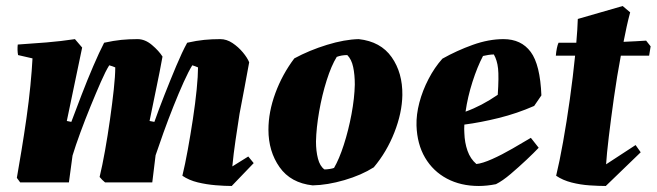

<svg xmlns="http://www.w3.org/2000/svg" viewBox="-20 -606 2182 638"><path d="M750 12Q727 12 696.5 9.5Q666 7 637 0Q608 -7 586 -22Q595 -59 604 -108.5Q613 -158 621 -210.5Q629 -263 633.5 -308.5Q638 -354 638 -382Q629 -386 619 -389Q607 -370 590.5 -333.5Q574 -297 556.5 -253Q539 -209 523.5 -166Q508 -123 497 -90L486 0H329Q319 -8 311 -18Q320 -55 329 -105.5Q338 -156 345.5 -209Q353 -262 358 -308Q363 -354 363 -382Q354 -386 343 -389Q331 -370 315 -333.5Q299 -297 281 -253Q263 -209 247 -165.5Q231 -122 221 -89L209 0H47L36 -15Q43 -55 51.5 -106.5Q60 -158 68 -214Q76 -270 81 -321.5Q86 -373 88 -412L40 -423Q37 -440 39 -458Q86 -461 134.5 -465Q183 -469 229 -476L253 -448L202 -204L217 -201Q232 -241 251 -290.5Q270 -340 290 -386.5Q310 -433 326 -464Q358 -471 383 -473.5Q408 -476 437 -476Q462 -476 485 -456.5Q508 -437 520 -418Q511 -368 499.5 -313.5Q488 -259 477 -204L493 -201Q507 -241 526.5 -290.5Q546 -340 565.5 -386.5Q585 -433 602 -464Q633 -471 658.5 -473.5Q684 -476 712 -476Q733 -476 752.5 -463Q772 -450 787 -432Q802 -414 808 -399Q801 -359 792.5 -315Q784 -271 776 -228Q769 -183 762.5 -139Q756 -95 752 -53L805 -86L823 -64Z M1019 10Q946 2 909 -50.5Q872 -103 872 -175Q872 -234 895 -296.5Q918 -359 958 -412Q1008 -439 1066.5 -457Q1125 -475 1172 -476Q1245 -468 1281.5 -416Q1318 -364 1317 -290Q1316 -231 1290.5 -166Q1265 -101 1222 -50Q1181 -24 1124.5 -7.5Q1068 9 1019 10ZM1058 -43Q1066 -43 1075.5 -44.5Q1085 -46 1090 -48Q1107 -77 1122.5 -125Q1138 -173 1148 -226.5Q1158 -280 1159 -325Q1159 -358 1153.5 -383.5Q1148 -409 1134 -423Q1115 -423 1099 -417Q1081 -388 1065.5 -339Q1050 -290 1040.5 -235.5Q1031 -181 1030 -136Q1030 -104 1036.5 -79Q1043 -54 1058 -43Z M1571 12Q1511 12 1465 -12.5Q1419 -37 1392.5 -82Q1366 -127 1364 -189Q1363 -225 1373.5 -265Q1384 -305 1404 -343.5Q1424 -382 1450 -411Q1498 -438 1551 -457Q1604 -476 1653 -476Q1712 -476 1743.5 -433.5Q1775 -391 1779 -289L1755 -254Q1698 -229 1637.5 -214Q1577 -199 1523 -192Q1522 -177 1523 -164Q1524 -132 1533.5 -105Q1543 -78 1563 -61Q1583 -63 1615.5 -77.5Q1648 -92 1682.5 -112Q1717 -132 1744 -148L1770 -115Q1755 -99 1729.5 -75Q1704 -51 1677 -28Q1650 -5 1628 6Q1613 9 1598.5 10.5Q1584 12 1571 12ZM1585 -420Q1566 -384 1550 -334Q1534 -284 1527 -235Q1580 -254 1634 -291Q1638 -351 1635 -378.5Q1632 -406 1621 -425Q1613 -425 1603 -423.5Q1593 -422 1585 -420Z M1993 12Q1970 12 1939.5 10Q1909 8 1879.5 0.5Q1850 -7 1828 -22Q1839 -67 1851 -134Q1863 -201 1873.5 -276Q1884 -351 1891 -421H1827Q1828 -434 1830.5 -446Q1833 -458 1836 -464Q1848 -464 1863 -464Q1878 -464 1895 -464Q1899 -509 1900 -543L2049 -586L2074 -565Q2068 -543 2062.5 -518Q2057 -493 2052 -467Q2074 -468 2093.5 -469Q2113 -470 2127 -471L2142 -452L2137 -421H2043Q2030 -352 2020 -281Q2010 -210 2003 -151.5Q1996 -93 1994 -60L2092 -124L2109 -100Z"/></svg>

Font: Labrada ExtraBold
Style: Italic
Weight: 800
Italic angle: -7°
Designer: Mercedes Jáuregui
Foundry: Omnibus-Type Team
Version: Version 1.000; ttfautohint (v1.8.4.7-5d5b)